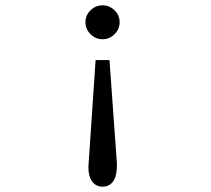

<svg xmlns="http://www.w3.org/2000/svg" viewBox="-20 -618 790 719"><path d="M364 -598Q390 -598 409 -579.5Q428 -561 428 -535Q428 -509 409 -490Q390 -471 364 -471Q338 -471 319 -490Q300 -509 300 -535Q300 -561 319 -579.5Q338 -598 364 -598ZM338 -393H390L418 -3Q418 42 403.5 61.5Q389 81 365 81Q339 81 325 61.5Q311 42 311 7Z"/></svg>

Font: Inconsolata ExtraExpanded Thin
Style: Regular
Weight: 100
Width: 8
Monospace: yes
Designer: Raph Levien, Cyreal, Brenton Simpson
Foundry: Raph Levien, Cyreal, Google
Version: Version 3.100; ttfautohint (v1.8.4.7-5d5b)